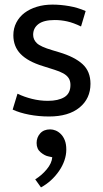

<svg xmlns="http://www.w3.org/2000/svg" viewBox="-20 -497 447 834"><path d="M332 -382Q299 -398 272 -404Q245 -410 218 -410Q170 -410 147 -392.5Q124 -375 124 -346Q124 -325 140 -309.5Q156 -294 207 -279L237 -270Q304 -250 338.5 -218.5Q373 -187 373 -133Q373 -69 325.5 -30Q278 9 193 9Q148 9 106.5 1Q65 -7 35 -21L56 -90Q85 -76 119 -67.5Q153 -59 188 -59Q233 -59 259.5 -75Q286 -91 286 -128Q286 -146 278 -158Q270 -170 254.5 -178.5Q239 -187 216.5 -194Q194 -201 166 -210Q101 -230 69.5 -262.5Q38 -295 38 -344Q38 -374 51 -399Q64 -424 86.5 -441Q109 -458 140 -467.5Q171 -477 208 -477Q243 -477 280.5 -470.5Q318 -464 352 -449ZM189 182Q174 179 156.5 164.5Q139 150 139 124Q139 100 154.5 82.5Q170 65 198 65Q210 65 222 70Q234 75 244.5 85.5Q255 96 261.5 112.5Q268 129 268 153Q268 176 260 199.5Q252 223 237 245Q222 267 202 285.5Q182 304 158 317L133 282Q161 265 183 238.5Q205 212 207 186Z"/></svg>

Font: Mukta Mahee
Style: Regular
Weight: 400
Designer: Shuchita Grover, Noopur Datye, Girish Dalvi, Yashodeep Gholap
Foundry: Ek Type
Version: Version 2.538;PS 1.000;hotconv 16.6.51;makeotf.lib2.5.65220;